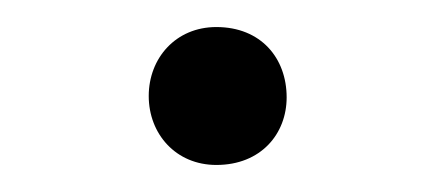

<svg xmlns="http://www.w3.org/2000/svg" viewBox="-20 -448 321 142"><path d="M140 -428C110 -428 90 -405 90 -377C90 -349 110 -326 140 -326C173 -326 192 -349 192 -376C192 -405 173 -428 140 -428Z"/></svg>

Font: Glow Sans SC Normal ExtraLight
Style: Regular
Weight: 200
Designer: Ryoko NISHIZUKA (kana, bopomofo & ideographs); Paul D. Hunt (Latin, Greek & Cyrillic); Sandoll Communications, Soo-young
Version: Version 0.93